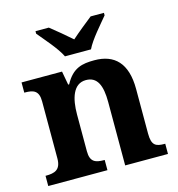

<svg xmlns="http://www.w3.org/2000/svg" viewBox="-112 -864 892 962"><g transform="rotate(-15 333.5 -383.0)"><path d="M269 -606H404C425 -651 483 -715 514 -753V-766H445C417 -744 366 -703 336 -676C306 -703 256 -744 228 -766H159V-753C190 -715 248 -651 269 -606ZM20 0H327V-53H324C280 -53 252 -62 252 -118V-309C252 -391 273 -464 339 -464C398 -464 419 -415 419 -329V0H641V-53H638C593 -53 571 -62 571 -124V-356C571 -491 509 -549 406 -549C343 -549 293 -540 253 -465H248L235 -536H25V-483H28C72 -483 100 -474 100 -418V-122C100 -62 67 -53 22 -53H20Z"/></g></svg>

Font: Noto Nastaliq Urdu
Style: Bold
Weight: 700
Designer: Monotype Design Team (Patrick Giasson: type design, Kamal Mansour: OpenType code, Glenda Bellarosa). Updated by Simon Co
Foundry: Monotype Imaging Inc., Simon Cozens
Version: Version 3.009